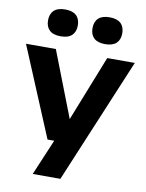

<svg xmlns="http://www.w3.org/2000/svg" viewBox="-106 -865 880 1159"><g transform="rotate(10 334.0 -286.0)"><path d="M498.5 -547H667.5L346.5 220H177L270 0H229L0.5 -547H183.5L339.5 -145ZM107 -709.5Q107 -749 129.8 -770.5Q152.5 -792 198.5 -792Q244 -792 266.8 -770.5Q289.5 -749 289.5 -709.5Q289.5 -670.5 266.8 -649Q244 -627.5 198.5 -627.5Q152.5 -627.5 129.8 -649Q107 -670.5 107 -709.5ZM379.5 -709.5Q379.5 -749 402.2 -770.5Q425 -792 470.5 -792Q516.5 -792 539.2 -770.5Q562 -749 562 -709.5Q562 -670.5 539.2 -649Q516.5 -627.5 470.5 -627.5Q425 -627.5 402.2 -649Q379.5 -670.5 379.5 -709.5Z"/></g></svg>

Font: Encode Sans Expanded
Style: Bold
Weight: 700
Width: 7
Designer: Multiple Designers
Foundry: Impallari Type
Version: Version 2.000